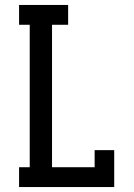

<svg xmlns="http://www.w3.org/2000/svg" viewBox="-20 -755 540 775"><path d="M57 0V-80H100V-655H57V-735H255V-655H190V-80H362V-149H441V0Z"/></svg>

Font: Iosevka Slab Medium
Style: Regular
Weight: 500
Monospace: yes
Designer: Belleve Invis
Foundry: Belleve Invis
Version: Version 11.1.1; ttfautohint (v1.8.3)